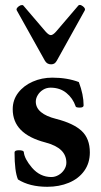

<svg xmlns="http://www.w3.org/2000/svg" viewBox="-20 -735 405 767"><path d="M51.8 -18.1Q38.1 -50.3 38.1 -126Q38.1 -134.8 55.2 -134.8Q74.7 -134.8 75.2 -127Q77.6 -100.6 107.9 -64.9Q140.1 -27.8 185.1 -27.8Q200.2 -27.8 214.1 -35.9Q228 -43.9 236.6 -57.4Q245.1 -70.8 245.1 -85Q245.1 -114.7 224.4 -134.8Q203.6 -154.8 161.1 -166Q95.7 -183.1 63.2 -216.1Q30.8 -249 30.8 -298.8Q30.8 -335.9 52.7 -364.5Q74.7 -393.1 110.8 -408.9Q147 -424.8 189 -424.8Q248.5 -424.8 294.9 -407.2Q314 -356.9 314 -314Q314 -305.2 298.8 -305.2Q282.7 -305.2 282.2 -310.1Q271 -342.8 245.1 -363.8Q219.2 -384.8 182.1 -384.8Q165.5 -384.8 152.1 -376.5Q138.7 -368.2 130.9 -355.2Q123 -342.3 123 -329.1Q123 -280.3 205.1 -259.8Q273.9 -242.2 306.4 -211.7Q338.9 -181.2 338.9 -126Q338.9 -83.5 316.4 -52.2Q293.9 -21 255.1 -4.9Q216.3 11.2 168.9 11.2Q98.1 11.2 51.8 -18.1ZM159.2 -492.7 46.9 -693.8Q43 -700.7 55.2 -710Q61.5 -714.8 67.9 -714.8Q71.8 -714.8 73.2 -712.9L162.1 -608.9Q174.8 -594.7 183.1 -594.7Q191.4 -594.7 204.1 -608.9L293 -712.9Q294.9 -715.3 298.8 -715.3Q304.2 -715.3 311 -710Q322.3 -701.2 318.8 -693.8L207 -492.7Q202.6 -484.9 197.3 -481.4Q191.9 -478 184.1 -478Q167.5 -478 159.2 -492.7Z"/></svg>

Font: JuniusX
Style: Bold
Weight: 700
Designer: Peter S. Baker
Foundry: Briery Creek Software
Version: Version 1.004